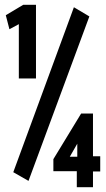

<svg xmlns="http://www.w3.org/2000/svg" viewBox="-20 -705 440 795"><path d="M58 -380V-605L19 -584L4 -642L76 -685H129V-380ZM98 44 35 8 286 -675 350 -637ZM298 70V4H201V-46L316 -235H365V-58H395V5H365V70ZM269 -56H300V-110Z"/></svg>

Font: Inconsolata Condensed Black
Style: Regular
Weight: 900
Width: 3
Monospace: yes
Designer: Raph Levien, Cyreal, Brenton Simpson
Foundry: Raph Levien, Cyreal, Google
Version: Version 3.001; ttfautohint (v1.8.2.53-6de2)